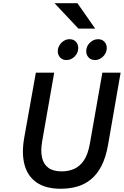

<svg xmlns="http://www.w3.org/2000/svg" viewBox="-20 -1146 760 1178"><path d="M352 12Q260.5 12 205 -26.2Q149.5 -64.5 130.5 -135Q111.5 -205.5 129 -303L200 -700H312.5L239 -281Q228.5 -221.5 237.8 -179.8Q247 -138 277 -116.2Q307 -94.5 359 -94.5Q398.5 -94.5 433.2 -109Q468 -123.5 493.8 -160.5Q519.5 -197.5 531.5 -265L608 -700H720L643 -257.5Q629.5 -180.5 602.8 -128.5Q576 -76.5 538 -45.5Q500 -14.5 453 -1.2Q406 12 352 12ZM563 -777.5Q538.5 -777.5 523.8 -793.2Q509 -809 509 -831Q509 -862.5 531.5 -884Q554 -905.5 581.5 -905.5Q606 -905.5 620.5 -890Q635 -874.5 635 -852Q635 -831.5 624.8 -814.8Q614.5 -798 597.8 -787.8Q581 -777.5 563 -777.5ZM388 -777.5Q364 -777.5 349.2 -793.2Q334.5 -809 334.5 -831Q334.5 -851.5 345 -868.5Q355.5 -885.5 372 -895.5Q388.5 -905.5 406 -905.5Q431.5 -905.5 445.8 -890Q460 -874.5 460 -852Q460 -821 438 -799.2Q416 -777.5 388 -777.5ZM461 -970.5 314.5 -1126.5H455L564 -970.5Z"/></svg>

Font: Overpass SemiBold
Style: Italic
Weight: 600
Italic angle: -10°
Designer: Delve Withrington, Dave Bailey, Thomas Jockin
Foundry: Delve Fonts LLC
Version: Version 4.000